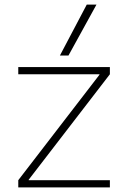

<svg xmlns="http://www.w3.org/2000/svg" viewBox="-20 -810 554 830"><path d="M59 0V-31L410 -487V-489H59V-520H455V-489L104 -33V-31H455V0ZM276 -570H239L355 -790H397Z"/></svg>

Font: M PLUS 1 ExtraLight
Style: Regular
Weight: 250
Version: Version 1.001